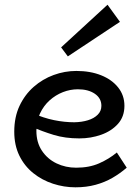

<svg xmlns="http://www.w3.org/2000/svg" viewBox="-20 -786 600 820"><path d="M302.1 14Q253.3 14 206.5 -1.3Q159.7 -16.5 122.1 -46.6Q84.6 -76.6 62.7 -121.2Q40.9 -165.7 40.9 -223.8Q40.9 -286 63.4 -333.9Q86 -381.8 123.9 -415.1Q161.8 -448.4 209.1 -465.7Q256.4 -483 306 -483Q365.7 -483 411.9 -464.5Q458 -446 484.7 -412.4Q511.4 -378.8 511.4 -334.1Q511.4 -287.8 483.7 -256.9Q455.9 -226 412 -210.5Q368.1 -194.9 318.9 -194.9Q258.4 -194.9 209.8 -209.7Q161.3 -224.5 114.6 -244.8L114.1 -304.5Q166.9 -281.7 211.3 -272.8Q255.6 -263.8 297.5 -263.8Q329.6 -264.4 355.5 -272.4Q381.4 -280.3 397.2 -296Q413 -311.6 413 -334.1Q413 -366.3 385.1 -385.5Q357.2 -404.7 312.6 -404.7Q280.1 -404.7 248.7 -392.5Q217.3 -380.2 191.8 -357.3Q166.3 -334.3 150.9 -301.5Q135.4 -268.8 135.4 -227.1Q135.4 -177.8 159.1 -142.2Q182.8 -106.7 221.5 -88.2Q260.2 -69.8 305.4 -69.8Q361.2 -69.8 403.4 -88.4Q445.6 -107 479 -134.7L521.2 -69.9Q493.5 -45.7 460.5 -26.6Q427.6 -7.5 388.3 3.2Q349 14 302.1 14ZM269.7 -545.2 241 -583.7 439.2 -765.8 492.3 -692.7Z"/></svg>

Font: BioRhyme ExtraBold
Style: Regular
Weight: 800
Designer: Aoife Mooney
Foundry: Aoife Mooney Type
Version: Version 1.600;gftools[0.9.33]